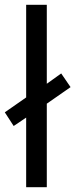

<svg xmlns="http://www.w3.org/2000/svg" viewBox="-33 -780 314 800"><path d="M76 0V-290L24 -255L-13 -312L76 -374V-760H162V-431L222 -474L261 -417L162 -348V0Z"/></svg>

Font: Noto Sans Myanmar SemiCondensed
Style: Regular
Weight: 400
Width: 4
Designer: Monotype Design Team
Foundry: Monotype Imaging Inc.
Version: Version 2.107; ttfautohint (v1.8.4.7-5d5b)